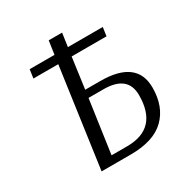

<svg xmlns="http://www.w3.org/2000/svg" viewBox="-160 -816 907 944"><g transform="rotate(-30 293.5 -344.0)"><path d="M508 -612 501 -563H303L279 -388H364Q571 -388 571 -232Q571 -124 507.5 -62Q444 0 314 0H148L227 -563H86L93 -612H234L245 -688H321L310 -612ZM358 -345H273L230 -44H318Q495 -44 495 -233Q495 -345 358 -345Z"/></g></svg>

Font: ArsenalItalic
Style: Italic
Weight: 400
Italic angle: -9°
Designer: Andrij Shevchenko
Foundry: Stairsfor.com
Version: Version 1.000